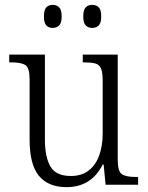

<svg xmlns="http://www.w3.org/2000/svg" viewBox="-20 -761 610 791"><path d="M254 10Q179 10 140.5 -36.5Q102 -83 102 -185V-434Q102 -481 85 -492.5Q68 -504 28 -504H18V-536H165V-186Q165 -115 187.5 -75.5Q210 -36 272 -36Q317 -36 346 -59Q375 -82 389 -121.5Q403 -161 403 -210V-428Q403 -463 396 -479Q389 -495 372.5 -499.5Q356 -504 329 -504H321V-536H465V-103Q465 -55 482 -43.5Q499 -32 537 -32H549V0H415L407 -83H403Q356 10 254 10ZM360 -646Q344 -646 333.5 -656Q323 -666 323 -693Q323 -721 333.5 -731Q344 -741 360 -741Q376 -741 386.5 -731Q397 -721 397 -693Q397 -666 386.5 -656Q376 -646 360 -646ZM197 -646Q181 -646 171 -656Q161 -666 161 -693Q161 -721 171 -731Q181 -741 197 -741Q213 -741 223.5 -731Q234 -721 234 -693Q234 -666 223.5 -656Q213 -646 197 -646Z"/></svg>

Font: Noto Serif Tamil SemiCondensed Light
Style: Regular
Weight: 300
Width: 4
Designer: Indian Type Foundry, Tom Grace, and the Monotype Design Team
Foundry: Monotype Imaging Inc.
Version: Version 2.004; ttfautohint (v1.8.4.7-5d5b)